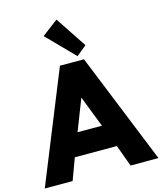

<svg xmlns="http://www.w3.org/2000/svg" viewBox="-165 -1266 1164 1381"><g transform="rotate(-15 417.0 -576.0)"><path d="M-6.5 0 327.5 -825H506.5L840 0H632.5L573.5 -161H260.5L201 0ZM326 -330H507.5L417 -563.5ZM468 -858.5 269.5 -1061 389 -1152 543 -920.5Z"/></g></svg>

Font: Spartan Thin ExtraBold
Style: Regular
Weight: 800
Version: Version 1.004